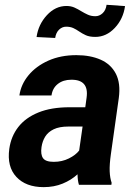

<svg xmlns="http://www.w3.org/2000/svg" viewBox="-20 -767 564 797"><path d="M254.4 -656.2Q238.3 -656.2 225.3 -644Q212.4 -631.8 209 -609.4L131.8 -613.3Q139.2 -665.5 174.6 -703.9Q210 -742.2 255.9 -742.2Q274.4 -742.2 289.1 -735.6Q303.7 -729 316.9 -720.7Q330.6 -712.4 344.5 -706.1Q358.4 -699.7 376 -699.7Q392.6 -699.7 406 -712.2Q419.4 -724.6 422.4 -747.1L499 -741.7Q491.7 -688.5 456.5 -651.1Q421.4 -613.8 375.5 -613.8Q351.6 -613.8 336.2 -620.8Q320.8 -627.9 308.1 -636.7Q296.9 -644.5 284.4 -650.4Q272 -656.2 254.4 -656.2ZM440.4 -127.9Q434.1 -83.5 435.3 -55.7Q436.5 -27.8 443.4 -8.3L442.4 0H307.6Q302.2 -18.1 301.8 -43.5Q275.9 -19.5 240.2 -4.9Q204.6 9.8 161.1 9.8Q87.4 9.8 47.9 -32.7Q8.3 -75.2 18.6 -149.4Q25.9 -201.2 55.9 -239.7Q85.9 -278.3 139.2 -300Q192.4 -321.8 268.6 -321.8H334L339.4 -361.3Q350.1 -437 275.4 -436Q242.2 -436 220 -418.5Q197.8 -400.9 193.8 -370.6H60.5Q66.9 -416.5 98.4 -454.6Q129.9 -492.7 180.9 -515.4Q231.9 -538.1 296.9 -538.1Q355 -538.1 397.7 -519.3Q440.4 -500.5 460.9 -460.9Q481.4 -421.4 473.1 -359.9ZM203.1 -95.2Q237.8 -95.2 266.1 -109.4Q294.4 -123.5 308.6 -142.1L322.8 -241.7H263.7Q226.6 -241.7 203.1 -230.5Q179.7 -219.2 167.7 -200Q155.8 -180.7 152.3 -156.2Q147.9 -125.5 158.7 -110.4Q169.4 -95.2 203.1 -95.2Z"/></svg>

Font: Robert Sans ExtraBold
Style: Italic
Weight: 800
Italic angle: -8°
Designer: Christian Robertson (extended by Adam Twardoch)
Foundry: Google
Version: Version 12.135;April 2, 2019;FontCreator 11.5.0.2425 64-bit;